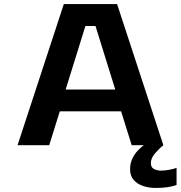

<svg xmlns="http://www.w3.org/2000/svg" viewBox="-20 -720 897 952"><path d="M790 0H633L580.5 -168H276.5L224 0H67L296.5 -700H560.5ZM403.5 -591 305.5 -276H551.5L453.5 -591ZM855.5 112V197Q840 203.5 812.8 207.8Q785.5 212 753 212Q719.5 212 690.2 202.5Q661 193 643 172.5Q625 152 625 119Q625 90 636.2 66.5Q647.5 43 663.5 26.2Q679.5 9.5 693 0H790Q768.5 17 748.2 41Q728 65 728 88.5Q728 110.5 743.8 118.2Q759.5 126 779.5 126Q797.5 126 822 121.2Q846.5 116.5 855.5 112Z"/></svg>

Font: Trispace SemiExpanded SemiBold
Style: Regular
Weight: 600
Width: 6
Designer: Tyler Finck
Foundry: Etcetera Type Company
Version: Version 1.210; ttfautohint (v1.8.3)